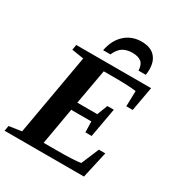

<svg xmlns="http://www.w3.org/2000/svg" viewBox="-206 -1004 1071 1142"><g transform="rotate(30 329.5 -433.5)"><path d="M183 -606 101 -619 107 -655H621L591 -488H547L550 -594Q501 -601 394 -601H327L284 -361H421L449 -433H493L457 -232H414L412 -306H274L230 -54H319Q441 -54 484 -62L535 -183H579L538 0H-7L-1 -36L85 -49ZM436 -867H435Q494 -867 525 -836Q557 -804 557 -746Q557 -728 554 -708H504Q502 -749 482 -765Q460 -782 422 -782Q382 -782 356 -766Q329 -749 311 -708H261Q276 -784 322 -825Q368 -867 436 -867Z"/></g></svg>

Font: Libra Serif Modern
Style: Bold Italic
Weight: 700
Italic angle: -12°
Designer: Stefan Peev, Context Ltd
Foundry: Stefan Peev, Context Ltd
Version: Version 1.000